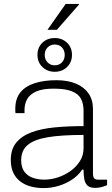

<svg xmlns="http://www.w3.org/2000/svg" viewBox="-20 -947 571 979"><path d="M202 12Q166 12 135.5 3.5Q105 -5 82.5 -22.5Q60 -40 47.5 -67Q35 -94 35 -131Q35 -186 63 -220Q91 -254 141 -272.5Q191 -291 259 -297.5Q327 -304 406 -304V-383Q406 -419 392.5 -444Q379 -469 345.5 -482Q312 -495 253 -495Q197 -495 164.5 -480.5Q132 -466 118.5 -441.5Q105 -417 105 -387V-370H59Q58 -375 58 -380Q58 -385 58 -392Q58 -444 84 -476Q110 -508 157.5 -523Q205 -538 267 -538Q326 -538 367.5 -520.5Q409 -503 431.5 -470.5Q454 -438 454 -392V-64Q454 -45 460 -38Q466 -31 479 -31H526V-3Q508 5 493 8Q478 11 465 11Q438 11 425.5 -1.5Q413 -14 409.5 -35.5Q406 -57 406 -82H399Q379 -52 347 -31Q315 -10 278 1Q241 12 202 12ZM206 -31Q240 -31 275 -42.5Q310 -54 339.5 -75Q369 -96 387.5 -125.5Q406 -155 406 -191V-259Q295 -259 225 -247.5Q155 -236 121.5 -208Q88 -180 88 -130Q88 -94 104 -72Q120 -50 147 -40.5Q174 -31 206 -31ZM259 -581Q221 -581 196 -605.5Q171 -630 171 -667Q171 -705 196 -729Q221 -753 259 -753Q297 -753 322 -729Q347 -705 347 -667Q347 -630 322 -605.5Q297 -581 259 -581ZM259 -614Q282 -614 296 -629Q310 -644 310 -667Q310 -690 296 -705Q282 -720 259 -720Q237 -720 222.5 -705Q208 -690 208 -667Q208 -644 222.5 -629Q237 -614 259 -614ZM222 -795 315 -927H382L383 -924L270 -795Z"/></svg>

Font: Archivo Thin
Style: Regular
Weight: 250
Designer: Hector Gatti
Foundry: Omnibus-Type
Version: Version 2.001